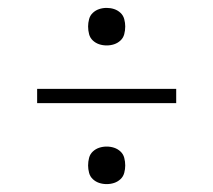

<svg xmlns="http://www.w3.org/2000/svg" viewBox="-20 -583 540 486"><path d="M250 -468Q240 -468 231 -471Q222 -474 215 -480.5Q208 -487 205.5 -496.5Q203 -506 203 -516Q203 -525 205.5 -534.5Q208 -544 215 -550.5Q222 -557 231 -560Q240 -563 250 -563Q260 -563 269 -560Q278 -557 285 -550.5Q292 -544 294.5 -534.5Q297 -525 297 -516Q297 -506 294.5 -496.5Q292 -487 285 -480.5Q278 -474 269 -471Q260 -468 250 -468ZM426 -322H74V-358H426ZM250 -117Q240 -117 231 -120Q222 -123 215 -129.5Q208 -136 205.5 -145.5Q203 -155 203 -164Q203 -174 205.5 -183.5Q208 -193 215 -199.5Q222 -206 231 -209Q240 -212 250 -212Q260 -212 269 -209Q278 -206 285 -199.5Q292 -193 294.5 -183.5Q297 -174 297 -164Q297 -155 294.5 -145.5Q292 -136 285 -129.5Q278 -123 269 -120Q260 -117 250 -117Z"/></svg>

Font: Iosevka Curly Slab Extralight
Style: Regular
Weight: 200
Monospace: yes
Designer: Belleve Invis
Foundry: Belleve Invis
Version: Version 22.1.2; ttfautohint (v1.8.4)